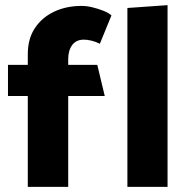

<svg xmlns="http://www.w3.org/2000/svg" viewBox="-20 -726 734 746"><path d="M11 -353H88V0H245V-353H387L358 -474H245V-496Q245 -530 260.5 -551Q276 -572 306 -572Q319 -572 335.5 -568Q352 -564 368 -556L413 -666Q402 -676 382 -684Q362 -692 339.5 -697.5Q317 -703 297 -703Q238 -703 191 -681Q144 -659 116 -617.5Q88 -576 88 -515V-474H11ZM631 0V-706L475 -695V0Z"/></svg>

Font: Catamaran ExtraBold
Style: Regular
Weight: 800
Designer: Pria Ravichandran
Version: Version 2.000